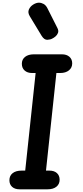

<svg xmlns="http://www.w3.org/2000/svg" viewBox="-20 -1408 617 1428"><path d="M125.5 0Q90.5 0 70.2 -18.2Q50 -36.5 50 -67.5Q50 -101 74 -120Q98 -139 140 -139H167.5L245 -865H218Q184 -865 163.2 -883.5Q142.5 -902 142.5 -934Q142.5 -966 166.5 -985Q190.5 -1004 232 -1004H440.5Q475.5 -1004 496.2 -985.8Q517 -967.5 517 -936.5Q517 -904.5 492.8 -884.8Q468.5 -865 427.5 -865H399.5L322 -139H348Q383 -139 403.2 -120.8Q423.5 -102.5 423.5 -71.5Q423.5 -38.5 399.5 -19.2Q375.5 0 333.5 0ZM290 -1141 202 -1286.5Q185 -1314 194.8 -1337Q204.5 -1360 227 -1374Q249.5 -1388 269.5 -1388Q287 -1388 304 -1378.8Q321 -1369.5 332 -1348L407 -1199.5Q417.5 -1179 411.2 -1163Q405 -1147 392.2 -1136.5Q379.5 -1126 369.5 -1121.5Q355 -1113 332 -1112Q309 -1111 290 -1141Z"/></svg>

Font: Edu SA Hand
Style: Bold
Weight: 700
Designer: Tina and Corey Anderson, Eben Sorkin, Mirko Velimirovic
Foundry: Google for Education
Version: Version 2.000